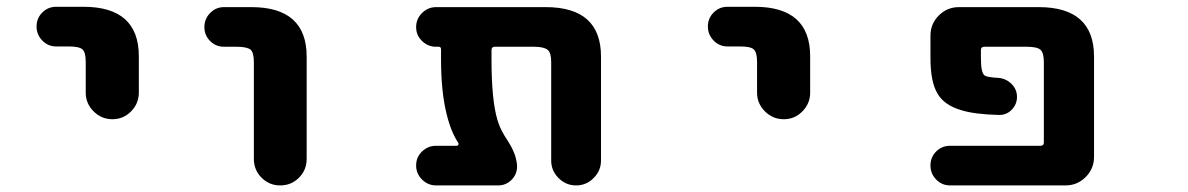

<svg xmlns="http://www.w3.org/2000/svg" viewBox="-20 -570 3540 572"><path d="M235.4 -293.9V-385.7Q235.4 -414.1 225.6 -422.9Q215.8 -431.6 185.5 -431.6H147.5Q123 -431.6 106 -449.2Q88.9 -466.8 88.9 -491.2Q88.9 -515.6 106 -532.7Q123 -549.8 147.5 -549.8H228.5Q393.6 -549.8 393.6 -402.3V-293.9Q393.6 -261.7 370.6 -238.3Q347.7 -214.8 314.9 -214.8Q282.2 -214.8 258.8 -238.3Q235.4 -261.7 235.4 -293.9Z M736.3 -96.7V-384.8Q736.3 -413.1 726.6 -421.9Q715.8 -430.7 685.5 -430.7H647.5Q623 -430.7 606 -447.8Q588.9 -464.8 588.9 -489.3Q588.9 -513.7 606 -531.2Q623 -548.8 647.5 -548.8H728.5Q893.6 -548.8 893.6 -401.4V-96.7Q893.6 -63.5 870.6 -40.5Q847.7 -17.6 814.9 -17.6Q782.2 -17.6 759.3 -40.5Q736.3 -63.5 736.3 -96.7Z M1622.1 -91.8V-384.8Q1622.1 -412.1 1612.3 -420.9Q1600.6 -430.7 1571.3 -430.7H1454.1Q1444.3 -430.7 1444.3 -420.9V-393.6Q1444.3 -271.5 1461.9 -212.9Q1469.7 -187.5 1481.4 -168.9Q1481.4 -168 1486.8 -159.7Q1492.2 -151.4 1493.7 -148.9Q1495.1 -146.5 1499.5 -139.2Q1503.9 -131.8 1505.4 -128.4Q1506.8 -125 1509.8 -118.7Q1512.7 -112.3 1514.2 -107.9Q1515.6 -103.5 1517.1 -97.2Q1518.6 -90.8 1519.5 -85.4Q1520.5 -80.1 1520.5 -74.2Q1520.5 -50.8 1503.9 -34.2Q1487.3 -17.6 1463.9 -17.6H1279.3Q1254.9 -17.6 1237.3 -35.2Q1219.7 -52.7 1219.7 -77.1Q1219.7 -101.6 1237.3 -118.7Q1254.9 -135.7 1279.3 -135.7H1340.8Q1343.8 -135.7 1345.2 -138.2Q1346.7 -140.6 1345.7 -143.6Q1323.2 -177.7 1310.5 -230.5Q1293.9 -296.9 1293.9 -393.6V-422.9Q1293.9 -430.7 1287.1 -430.7H1279.3Q1254.9 -430.7 1237.3 -447.8Q1219.7 -464.8 1219.7 -489.3Q1219.7 -513.7 1237.3 -531.2Q1254.9 -548.8 1279.3 -548.8H1605.5Q1770.5 -548.8 1770.5 -401.4V-91.8Q1770.5 -61.5 1748.5 -39.6Q1726.6 -17.6 1696.3 -17.6Q1666 -17.6 1644 -39.6Q1622.1 -61.5 1622.1 -91.8Z M2235.4 -293.9V-385.7Q2235.4 -414.1 2225.6 -422.9Q2215.8 -431.6 2185.5 -431.6H2147.5Q2123 -431.6 2106 -449.2Q2088.9 -466.8 2088.9 -491.2Q2088.9 -515.6 2106 -532.7Q2123 -549.8 2147.5 -549.8H2228.5Q2393.6 -549.8 2393.6 -402.3V-293.9Q2393.6 -261.7 2370.6 -238.3Q2347.7 -214.8 2314.9 -214.8Q2282.2 -214.8 2258.8 -238.3Q2235.4 -261.7 2235.4 -293.9Z M2810.5 -17.6Q2786.1 -17.6 2769 -35.2Q2752 -52.7 2752 -77.1Q2752 -101.6 2769 -118.7Q2786.1 -135.7 2810.5 -135.7H3080.1Q3089.8 -135.7 3089.8 -145.5V-384.8Q3089.8 -412.1 3080.1 -421.4Q3070.3 -430.7 3039.1 -430.7H2912.1Q2902.3 -430.7 2902.3 -420.9V-396.5Q2902.3 -351.6 2914.1 -344.7Q2920.9 -339.8 2955.1 -337.9Q2977.5 -335.9 2993.7 -319.8Q3009.8 -303.7 3009.8 -281.2Q3009.8 -258.8 2993.2 -242.2Q2978.5 -227.5 2957 -227.5Q2956.1 -227.5 2955.1 -227.5Q2883.8 -229.5 2845.7 -241.2Q2793 -255.9 2772.5 -292Q2752 -327.1 2752 -396.5V-463.9Q2752 -499 2776.9 -523.9Q2801.8 -548.8 2836.9 -548.8H3074.2Q3239.3 -548.8 3239.3 -401.4V-102.5Q3239.3 -67.4 3214.4 -42.5Q3189.5 -17.6 3154.3 -17.6Z"/></svg>

Font: Rounded-X Mgen+ 1mn bold
Style: Bold
Weight: 700
Designer: [Source Han Sans]
Ryoko NISHIZUKA  (kana & ideographs); Paul D. Hunt (Latin, Greek & Cyrillic); Wenlong ZHANG  (bopomofo
Version: Version 1.059.20150602